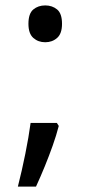

<svg xmlns="http://www.w3.org/2000/svg" viewBox="-20 -570 334 709"><path d="M190 -116 197 -105Q188 -70 174.5 -32Q161 6 145.5 44Q130 82 113 119H46Q61 60 73.5 -2Q86 -64 93 -116ZM147 -414Q121 -414 103 -430Q85 -446 85 -482Q85 -520 103 -535Q121 -550 147 -550Q173 -550 191 -535Q209 -520 209 -482Q209 -446 191 -430Q173 -414 147 -414Z"/></svg>

Font: lsinhala85
Style: Book
Weight: 400
Designer: Jelle Bosma - Monotype Design Team
Foundry: Monotype Imaging Inc.
Version: Version 2.003